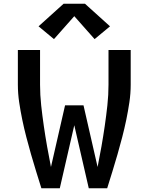

<svg xmlns="http://www.w3.org/2000/svg" viewBox="-20 -1001 790 1021"><path d="M200 0Q186 -45 172 -90Q158 -135 145 -180.5Q132 -226 120 -272Q108 -318 98.5 -364Q89 -410 82 -457Q75 -504 75 -551V-735H193V-551Q193 -496 199 -441Q205 -386 213 -331Q221 -276 230.5 -222Q240 -168 251 -113L326 -441H424L499 -113Q510 -168 519.5 -222Q529 -276 537 -331Q545 -386 551 -441Q557 -496 557 -551V-735H675V-551Q675 -504 668 -457Q661 -410 651.5 -364Q642 -318 630 -272Q618 -226 605 -180.5Q592 -135 578 -90Q564 -45 550 0H452L375 -335L298 0ZM267 -793 185 -861 318 -981H432L565 -861L483 -793L375 -915Z"/></svg>

Font: Zed Sans Extended
Style: Bold
Weight: 700
Width: 7
Designer: Belleve Invis
Foundry: Belleve Invis
Version: Version 1.0.0; ttfautohint (v1.8.4)